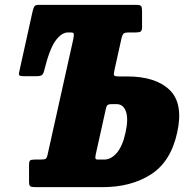

<svg xmlns="http://www.w3.org/2000/svg" viewBox="-20 -770 773 790"><path d="M147 -113.5Q162.5 -113.5 167.8 -116.5Q173 -119.5 176 -134.5L281 -606.5Q284.5 -624 283.8 -630.2Q283 -636.5 271.5 -636.5H260Q233.5 -636.5 208.8 -603Q184 -569.5 162 -480.5Q158.5 -465.5 152.2 -461Q146 -456.5 129.5 -456.5H78Q65.5 -456.5 60.8 -459Q56 -461.5 59 -474L114.5 -725Q118 -739 122 -744.5Q126 -750 139.5 -750H539.5Q556.5 -750 560.5 -745.2Q564.5 -740.5 564.5 -723.5V-658.5Q564.5 -644.5 559 -640.5Q553.5 -636.5 539.5 -636.5H512Q494.5 -636.5 489 -632.2Q483.5 -628 479.5 -610.5L451 -482Q447 -464.5 449.5 -460Q452 -455.5 469.5 -455.5H503Q620.5 -455.5 678 -399.8Q735.5 -344 709 -224.5Q683 -105 601.2 -52.5Q519.5 0 402.5 0H124.5Q109 0 104.2 -3.8Q99.5 -7.5 99.5 -24V-91.5Q99.5 -106.5 104.2 -110Q109 -113.5 124 -113.5ZM438 -341.5Q428 -341.5 423 -338Q418 -334.5 415 -319.5L374 -135Q371.5 -122.5 372.8 -118Q374 -113.5 382.5 -113.5H409Q437 -113.5 460.8 -141.2Q484.5 -169 496.5 -224.5Q509 -280.5 498.2 -311Q487.5 -341.5 460 -341.5Z"/></svg>

Font: Besley* Condensed Heavy
Style: Italic
Weight: 800
Width: 3
Italic angle: -13°
Designer: Owen Earl
Foundry: indestructible type*
Version: Version 3.000; ttfautohint (v1.8.3)